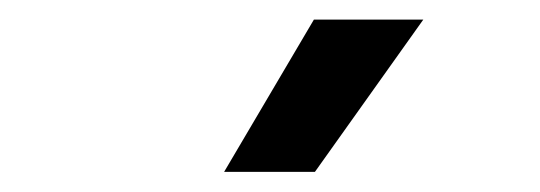

<svg xmlns="http://www.w3.org/2000/svg" viewBox="-20 -751 540 192"><path d="M204.1 -579.1 293.9 -731.4H403.3L294.9 -579.1Z"/></svg>

Font: Wanted Sans Medium
Style: Regular
Weight: 500
Designer: Original Design by Kil Hyung-jin and Kang Hanbin, Wanted Lab, Inc; Hangeul from Source Han Sans by Jang Soo-young and Ka
Foundry: Wanted Lab, Inc.
Version: Version 1.001